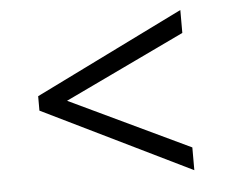

<svg xmlns="http://www.w3.org/2000/svg" viewBox="-43 -587 748 609"><g transform="rotate(-5 331.5 -282.0)"><path d="M552 -27 79 -258V-304L552 -537V-464L169 -281.5L552 -99.5Z"/></g></svg>

Font: Merriweather 96pt Black
Style: Regular
Weight: 900
Version: Version 2.100